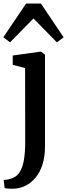

<svg xmlns="http://www.w3.org/2000/svg" viewBox="-36 -862 393 1124"><path d="M48 242.5Q39.5 243 27.2 242.8Q15 242.5 4.8 241.5Q-5.5 240.5 -9 238.5L-14.5 191Q-7 191.5 8.2 189Q23.5 186.5 39.5 179.5Q66.5 168.5 82.2 140.8Q98 113 104.8 69.8Q111.5 26.5 111.5 -30.5L111 -463.5L38.5 -482.5V-537L200 -559.5H204.5L227.5 -542V-6Q227.5 55 212.8 101Q198 147 172.2 177.8Q146.5 208.5 114.5 224.8Q82.5 241 48 242.5ZM22.5 -614 -16.5 -644 117 -841.5H203.5L336.5 -643.5L297 -614L160 -754Z"/></svg>

Font: Merriweather 36pt SemiBold
Style: Regular
Weight: 600
Version: Version 2.100